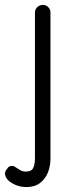

<svg xmlns="http://www.w3.org/2000/svg" viewBox="-60 -545 290 780"><path d="M47 215Q18 215 -7 201.5Q-32 188 -38 170Q-41 161 -38.5 153Q-36 145 -31 141Q-28 134 -20 130.5Q-12 127 -2 131Q11 139 21 145.5Q31 152 45 152Q68 152 75 137Q82 122 82 99V-494Q82 -507 91.5 -516Q101 -525 114 -525Q127 -525 136 -516Q145 -507 145 -494V100Q145 130 134.5 156Q124 182 102.5 198.5Q81 215 47 215Z"/></svg>

Font: National Park Light
Style: Regular
Weight: 300
Designer: Andrea Herstowski, Ben Hoepner
Version: Version 1.009